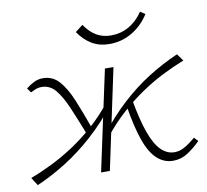

<svg xmlns="http://www.w3.org/2000/svg" viewBox="-71 -689 834 774"><g transform="rotate(-10 345.5 -302.5)"><path d="M23 6 2 -27Q45 -43 90.5 -65.5Q136 -88 181 -117.5Q226 -147 269.5 -185.5Q313 -224 352 -273L367 -262Q316 -197 260 -146.5Q204 -96 144.5 -58.5Q85 -21 23 6ZM257 -154Q229 -225 207.5 -275.5Q186 -326 163 -353.5Q140 -381 106 -381Q92 -381 79.5 -375.5Q67 -370 61 -367L48 -385Q62 -397 80 -406Q98 -415 117 -415Q157 -415 183.5 -385.5Q210 -356 232 -303Q254 -250 280 -177ZM283 0 371 -410H406L319 0ZM340 -138 326 -148Q377 -214 432 -264.5Q487 -315 546 -352Q605 -389 667 -416L688 -387Q645 -370 600 -347.5Q555 -325 510 -294.5Q465 -264 422 -225.5Q379 -187 340 -138ZM578 4Q541 4 512.5 -22Q484 -48 464.5 -103.5Q445 -159 431 -246L457 -269Q472 -183 491 -130Q510 -77 534.5 -53Q559 -29 589 -29Q609 -29 626 -38Q643 -47 656 -57Q669 -67 676 -73L691 -57Q666 -32 638.5 -14Q611 4 578 4ZM407 -504Q366 -504 335 -522.5Q304 -541 281 -575L312 -599Q334 -567 360 -552Q386 -537 419 -537Q459 -537 492.5 -556Q526 -575 550 -611L570 -598Q543 -555 500.5 -529.5Q458 -504 407 -504Z"/></g></svg>

Font: Ysabeau ExtraLight
Style: Italic
Weight: 250
Italic angle: -12°
Version: Version 2.000;gftools[0.9.27.dev2+g8671c4b]